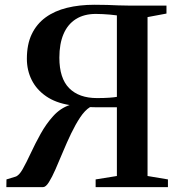

<svg xmlns="http://www.w3.org/2000/svg" viewBox="-20 -766 734 786"><path d="M6 0 6.5 -31.5 42.5 -42.5Q57.5 -46.5 72.8 -73.5Q88 -100.5 106 -139.2Q124 -178 146.5 -218.5Q169 -259 198 -291Q227 -323 265 -336Q208 -345 169 -371.8Q130 -398.5 110 -438.2Q90 -478 90 -525.5Q90 -584.5 110 -626.2Q130 -668 166.8 -694.8Q203.5 -721.5 254.2 -734Q305 -746.5 366.5 -746.5Q395.5 -746.5 418.8 -745.8Q442 -745 464.5 -744Q487 -743 513.5 -743H661.5V-710.5L584 -696V-45.5L667.5 -31.5V0H371.5V-31.5L458.5 -45.5V-327Q430 -327 402.5 -326.8Q375 -326.5 348.5 -327.5Q327.5 -314.5 308.2 -285.5Q289 -256.5 271.2 -219.5Q253.5 -182.5 237.5 -144Q221.5 -105.5 207.2 -73Q193 -40.5 180.2 -20.2Q167.5 0 156.5 0ZM377 -364.5Q406 -364.5 427.2 -366Q448.5 -367.5 458.5 -369.5V-703Q444.5 -705 430 -706.2Q415.5 -707.5 401.2 -708.2Q387 -709 372.5 -709Q324 -709 290.5 -687.8Q257 -666.5 240 -626.5Q223 -586.5 223 -530Q223 -445.5 263.2 -405Q303.5 -364.5 377 -364.5Z"/></svg>

Font: Merriweather 96pt SemiBold
Style: Regular
Weight: 600
Version: Version 2.100